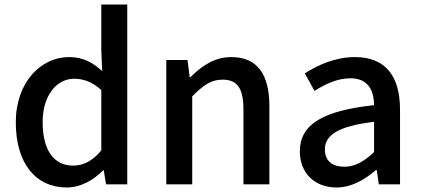

<svg xmlns="http://www.w3.org/2000/svg" viewBox="-20 -817 1869 851"><path d="M276 14C339 14 396 -20 437 -62H440L450 0H544V-797H429V-593L433 -502C389 -541 349 -564 285 -564C163 -564 50 -454 50 -275C50 -92 139 14 276 14ZM304 -83C218 -83 169 -152 169 -276C169 -395 232 -468 308 -468C349 -468 388 -455 429 -418V-150C389 -103 350 -83 304 -83Z M717 0H832V-390C881 -439 915 -464 966 -464C1031 -464 1059 -427 1059 -332V0H1174V-346C1174 -486 1122 -564 1005 -564C930 -564 873 -524 823 -474H821L811 -551H717Z M1471 14C1537 14 1596 -20 1646 -63H1650L1659 0H1753V-331C1753 -478 1690 -564 1553 -564C1465 -564 1388 -528 1331 -492L1374 -414C1421 -444 1475 -470 1533 -470C1614 -470 1637 -414 1638 -351C1409 -326 1309 -265 1309 -146C1309 -49 1376 14 1471 14ZM1506 -78C1457 -78 1420 -100 1420 -155C1420 -216 1475 -258 1638 -277V-143C1593 -101 1554 -78 1506 -78Z"/></svg>

Font: ChiuKong Gothic CL Medium
Style: Regular
Weight: 500
Designer: Ryoko NISHIZUKA 西塚涼子 (kana, bopomofo & ideographs); Paul D. Hunt (Latin, Greek & Cyrillic); Sandoll Communications 산돌커뮤니
Foundry: Adobe
Version: Version 1.300